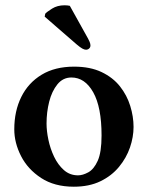

<svg xmlns="http://www.w3.org/2000/svg" viewBox="-20 -696 559 726"><path d="M244 -674 313 -550Q316 -545 319 -537.5Q322 -530 322 -524Q322 -517 317 -512.5Q312 -508 305 -508Q299 -508 291 -512.5Q283 -517 270 -528L149 -633L151 -644Q157 -651 177 -663.5Q197 -676 224 -676Q228 -676 234.5 -675.5Q241 -675 244 -674ZM34 -207Q34 -276 60.5 -329.5Q87 -383 137.5 -413.5Q188 -444 260 -444Q321 -444 364 -423.5Q407 -403 433.5 -369.5Q460 -336 472.5 -295.5Q485 -255 485 -216Q485 -178 471.5 -138.5Q458 -99 430 -65Q402 -31 359.5 -10.5Q317 10 259 10Q186 10 135.5 -23Q85 -56 59.5 -106Q34 -156 34 -207ZM250 -403Q218 -403 197 -377Q176 -351 166 -311.5Q156 -272 156 -229Q156 -201 163 -167.5Q170 -134 184.5 -103.5Q199 -73 221.5 -53Q244 -33 275 -33Q293 -33 314 -44.5Q335 -56 349.5 -88Q364 -120 364 -184Q364 -291 332.5 -347Q301 -403 250 -403Z"/></svg>

Font: Libertinus Serif SemiBold
Style: Regular
Weight: 600
Designer: Philipp H. Poll, Khaled Hosny
Foundry: Caleb Maclennan
Version: Version 7.051;RELEASE